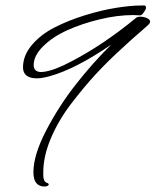

<svg xmlns="http://www.w3.org/2000/svg" viewBox="-20 -552 568 701"><path d="M491 -496Q487 -496 478.5 -496.5Q470 -497 466 -497Q409 -497 344.5 -481.5Q280 -466 226.5 -442Q173 -418 138 -383.5Q103 -349 103 -315Q103 -289 131 -289Q136 -289 141 -290Q179 -295 241 -328Q358 -389 477 -487Q481 -491 492 -491Q505 -491 516.5 -486Q528 -481 528 -473Q528 -467 520 -460Q515 -455 498 -440.5Q481 -426 462.5 -409.5Q444 -393 427 -377Q375 -330 331 -282.5Q287 -235 240 -173.5Q193 -112 165.5 -46.5Q138 19 138 77Q138 82 138 87Q138 110 150 115Q163 119 155 126Q150 129 143 129Q102 129 102 77Q102 14 148.5 -75.5Q195 -165 257 -244Q319 -323 386 -389Q256 -300 162 -274Q134 -266 114 -266Q90 -266 77 -276Q64 -286 64 -306Q64 -350 97 -388.5Q130 -427 180.5 -452.5Q231 -478 291 -496.5Q351 -515 404.5 -523.5Q458 -532 497 -532Q502 -532 507 -532Q513 -532 513 -524Q513 -521 511.5 -517.5Q510 -514 507.5 -510.5Q505 -507 502.5 -503.5Q500 -500 497 -498Q494 -496 491 -496Z"/></svg>

Font: Bilbo Swash Caps
Style: Regular
Weight: 400
Designer: Robert E. Leuschke
Foundry: Robert E. Leuschke
Version: Version 1.003